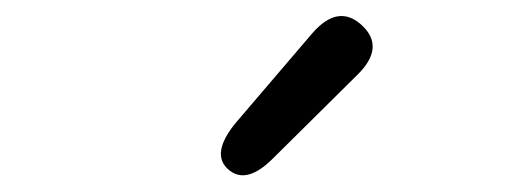

<svg xmlns="http://www.w3.org/2000/svg" viewBox="-20 -866 642 235"><path d="M314 -672Q281 -639 259 -659Q238 -678 268 -715L362 -825Q394 -862 423 -835Q452 -808 417 -774Z"/></svg>

Font: Resource Han Rounded KR Normal
Style: Regular
Weight: 350
Designer: Cyano Hao (round all glyphs); Ryoko NISHIZUKA 西塚涼子 (kana, bopomofo & ideographs); Paul D. Hunt (Latin, Greek & Cyrillic)
Foundry: Cyano Hao
Version: 0.990